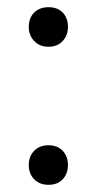

<svg xmlns="http://www.w3.org/2000/svg" viewBox="-20 -510 268 534"><path d="M115 4Q90 4 75 -11.5Q60 -27 60 -51Q60 -75 75 -90.5Q90 -106 115 -106Q140 -106 154.5 -90.5Q169 -75 169 -51Q169 -27 154.5 -11.5Q140 4 115 4ZM115 -380Q90 -380 75 -396Q60 -412 60 -435Q60 -460 75 -475Q90 -490 115 -490Q140 -490 154.5 -475Q169 -460 169 -435Q169 -412 154.5 -396Q140 -380 115 -380Z"/></svg>

Font: Nunito ExtraLight
Style: Regular
Weight: 400
Version: Version 3.602